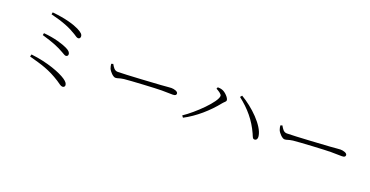

<svg xmlns="http://www.w3.org/2000/svg" viewBox="-30 -1394 4010 2080"><g transform="rotate(20 1975.0 -354.5)"><path d="M628 -641C573 -668 473 -700 318 -715L313 -691C460 -655 542 -620 617 -574C643 -558 656 -545 673 -546C685 -546 696 -556 696 -572C696 -597 681 -614 628 -641ZM301 -447C429 -410 496 -382 562 -344C585 -331 599 -321 611 -321C626 -321 636 -331 636 -345C636 -369 619 -386 582 -404C531 -428 435 -460 306 -471ZM251 -182C401 -141 489 -117 618 -35C650 -14 671 6 691 6C709 6 718 -6 718 -19C718 -39 704 -58 672 -80C608 -124 452 -186 258 -208Z M1104 -408C1106 -390 1108 -375 1115 -357C1128 -326 1171 -281 1197 -281C1224 -281 1235 -293 1289 -300C1363 -308 1656 -324 1717 -324C1776 -324 1811 -322 1844 -322C1876 -322 1884 -333 1884 -348C1884 -372 1840 -385 1806 -385C1780 -385 1756 -380 1689 -376C1647 -373 1286 -350 1200 -350C1161 -350 1145 -382 1125 -415Z M2336 -486C2336 -416 2141 -228 2018 -146L2034 -125C2163 -192 2288 -302 2380 -418C2397 -440 2416 -447 2416 -465C2416 -491 2367 -543 2331 -555C2312 -563 2290 -563 2276 -564L2268 -545C2292 -533 2336 -507 2336 -486ZM2872 -219C2856 -335 2691 -490 2555 -569L2538 -548C2657 -456 2742 -355 2802 -222C2818 -185 2821 -168 2843 -168C2862 -168 2877 -185 2872 -219Z M3054 -408C3056 -390 3058 -375 3065 -357C3078 -326 3121 -281 3147 -281C3174 -281 3185 -293 3239 -300C3313 -308 3606 -324 3667 -324C3726 -324 3761 -322 3794 -322C3826 -322 3834 -333 3834 -348C3834 -372 3790 -385 3756 -385C3730 -385 3706 -380 3639 -376C3597 -373 3236 -350 3150 -350C3111 -350 3095 -382 3075 -415Z"/></g></svg>

Font: Noto Serif CJK JP Light
Style: Regular
Weight: 300
Designer: Ryoko NISHIZUKA 西塚涼子 (kana & ideographs); Frank Grießhammer (Latin, Greek & Cyrillic); Wenlong ZHANG 张文龙 (bopomofo); San
Foundry: Adobe Systems Incorporated
Version: Version 1.001;PS 1.001;hotconv 16.6.54;makeotf.lib2.5.65590